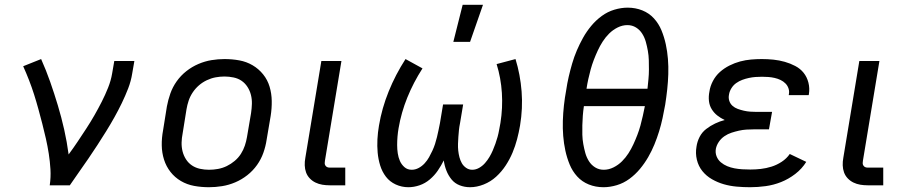

<svg xmlns="http://www.w3.org/2000/svg" viewBox="-20 -775 3790 803"><path d="M188 0Q193 -34 191 -67Q189 -100 184 -132Q179 -164 172 -195Q165 -226 157 -257Q149 -288 140.5 -319Q132 -350 122.5 -380Q113 -410 101.5 -439.5Q90 -469 77 -498L152 -528Q173 -481 190 -432.5Q207 -384 222 -334Q237 -284 248.5 -233Q260 -182 267 -129Q287 -156 305 -183Q323 -210 341 -237.5Q359 -265 375 -293Q391 -321 405.5 -349.5Q420 -378 432 -408Q444 -438 449 -468L458 -520H542L533 -468Q528 -436 516 -405Q504 -374 489.5 -344Q475 -314 458.5 -284.5Q442 -255 424 -226Q406 -197 387.5 -168.5Q369 -140 349.5 -111.5Q330 -83 310.5 -55.5Q291 -28 272 0Z M854 8Q822 8 792 2.5Q762 -3 736.5 -18Q711 -33 693 -56Q675 -79 666 -107.5Q657 -136 656.5 -167Q656 -198 662 -230L678 -330Q683 -357 692.5 -384Q702 -411 719 -435Q736 -459 759.5 -477.5Q783 -496 810 -507.5Q837 -519 864.5 -523.5Q892 -528 919 -528Q951 -528 981 -522.5Q1011 -517 1036.5 -502Q1062 -487 1080.5 -464Q1099 -441 1107.5 -412.5Q1116 -384 1116.5 -353Q1117 -322 1112 -290L1095 -190Q1091 -163 1081.5 -136Q1072 -109 1055 -85Q1038 -61 1014.5 -42.5Q991 -24 964 -12.5Q937 -1 909 3.5Q881 8 854 8ZM854 -65Q873 -65 892 -68.5Q911 -72 928.5 -80.5Q946 -89 961.5 -102Q977 -115 987.5 -131.5Q998 -148 1004 -166Q1010 -184 1013 -202L1030 -302Q1033 -322 1033.5 -341Q1034 -360 1029.5 -378Q1025 -396 1015 -411.5Q1005 -427 990.5 -437Q976 -447 957 -451Q938 -455 919 -455Q900 -455 881.5 -451.5Q863 -448 845 -439.5Q827 -431 812 -418Q797 -405 786 -388.5Q775 -372 769 -354Q763 -336 760 -318L744 -218Q740 -198 739.5 -179Q739 -160 743.5 -142Q748 -124 758 -108.5Q768 -93 783 -83Q798 -73 816.5 -69Q835 -65 854 -65Z M1359 0Q1343 0 1328 -2.5Q1313 -5 1299.5 -11.5Q1286 -18 1275.5 -29Q1265 -40 1260 -54Q1255 -68 1254.5 -83.5Q1254 -99 1257 -115L1324 -520H1408L1339 -103Q1338 -98 1338 -92.5Q1338 -87 1341 -82.5Q1344 -78 1348.5 -76Q1353 -74 1359 -74H1424V0Z M1688 8Q1660 8 1635 -3.5Q1610 -15 1594 -36Q1578 -57 1570 -83Q1562 -109 1559.5 -136.5Q1557 -164 1558.5 -192.5Q1560 -221 1565 -250Q1577 -322 1605.5 -392.5Q1634 -463 1676 -528L1747 -489Q1709 -430 1683.5 -367Q1658 -304 1647 -239Q1644 -222 1642.5 -204Q1641 -186 1641 -168.5Q1641 -151 1643.5 -134Q1646 -117 1652.5 -102Q1659 -87 1671.5 -76Q1684 -65 1702 -65Q1717 -65 1731 -72.5Q1745 -80 1756 -92Q1767 -104 1774.5 -117.5Q1782 -131 1788.5 -145Q1795 -159 1799.5 -173Q1804 -187 1807.5 -201.5Q1811 -216 1814 -230.5Q1817 -245 1820 -260L1833 -338H1917L1904 -260Q1901 -246 1899.5 -231.5Q1898 -217 1897 -202.5Q1896 -188 1895.5 -173.5Q1895 -159 1896.5 -145Q1898 -131 1901.5 -117.5Q1905 -104 1911.5 -92.5Q1918 -81 1929.5 -73Q1941 -65 1955 -65Q1970 -65 1984 -73Q1998 -81 2008.5 -93Q2019 -105 2027 -118.5Q2035 -132 2041 -146Q2047 -160 2052 -174Q2057 -188 2061 -202.5Q2065 -217 2067.5 -231.5Q2070 -246 2073 -261Q2083 -324 2079 -386.5Q2075 -449 2057 -507L2136 -528Q2156 -463 2161.5 -392.5Q2167 -322 2155 -250Q2150 -221 2142.5 -192.5Q2135 -164 2123.5 -136.5Q2112 -109 2095 -83Q2078 -57 2055 -36Q2032 -15 2003 -3.5Q1974 8 1946 8Q1923 8 1902.5 0Q1882 -8 1868.5 -24.5Q1855 -41 1847 -61.5Q1839 -82 1836 -104Q1825 -82 1811 -61.5Q1797 -41 1777.5 -24.5Q1758 -8 1734.5 0Q1711 8 1688 8ZM1876 -600 1915 -755H2000L1946 -600Z M2504 8Q2471 8 2442.5 -3.5Q2414 -15 2394 -37Q2374 -59 2362.5 -87Q2351 -115 2344.5 -145Q2338 -175 2335.5 -206.5Q2333 -238 2334 -270Q2335 -302 2338.5 -334Q2342 -366 2348 -398Q2352 -426 2358.5 -454Q2365 -482 2373 -509.5Q2381 -537 2392.5 -564Q2404 -591 2418.5 -617Q2433 -643 2452.5 -666.5Q2472 -690 2496.5 -708Q2521 -726 2549.5 -734.5Q2578 -743 2605 -743Q2638 -743 2666.5 -731.5Q2695 -720 2715 -698Q2735 -676 2746.5 -648Q2758 -620 2764.5 -590Q2771 -560 2773.5 -528.5Q2776 -497 2775 -465Q2774 -433 2770.5 -401Q2767 -369 2762 -337Q2757 -309 2751 -281Q2745 -253 2736.5 -225.5Q2728 -198 2717 -171Q2706 -144 2691 -118Q2676 -92 2656.5 -68.5Q2637 -45 2612.5 -27Q2588 -9 2559.5 -0.5Q2531 8 2504 8ZM2433 -404H2688Q2690 -424 2692 -444Q2694 -464 2694 -484Q2694 -504 2693.5 -523.5Q2693 -543 2689.5 -562.5Q2686 -582 2681 -600Q2676 -618 2666 -634Q2656 -650 2640 -660Q2624 -670 2604 -670Q2583 -670 2563 -660Q2543 -650 2527.5 -634.5Q2512 -619 2500.5 -601Q2489 -583 2480 -563.5Q2471 -544 2463.5 -524.5Q2456 -505 2450.5 -485Q2445 -465 2440.5 -444.5Q2436 -424 2433 -404ZM2505 -65Q2526 -65 2546 -75Q2566 -85 2581.5 -100.5Q2597 -116 2608.5 -134Q2620 -152 2629 -171.5Q2638 -191 2645.5 -210.5Q2653 -230 2658.5 -250Q2664 -270 2668.5 -290.5Q2673 -311 2677 -331H2422Q2419 -311 2417.5 -291Q2416 -271 2415.5 -251Q2415 -231 2415.5 -211.5Q2416 -192 2419.5 -172.5Q2423 -153 2428 -135Q2433 -117 2443 -101Q2453 -85 2469 -75Q2485 -65 2505 -65Z M3117 8Q3089 8 3061 5.5Q3033 3 3007 -4.5Q2981 -12 2957.5 -25.5Q2934 -39 2917.5 -59.5Q2901 -80 2894.5 -107Q2888 -134 2893 -162Q2896 -183 2906 -202.5Q2916 -222 2933.5 -235.5Q2951 -249 2971 -258.5Q2991 -268 3011 -273Q2994 -281 2980 -292Q2966 -303 2956.5 -318.5Q2947 -334 2945 -353Q2943 -372 2947 -392Q2950 -414 2961.5 -436Q2973 -458 2991 -474Q3009 -490 3031 -501Q3053 -512 3075.5 -518Q3098 -524 3121 -526Q3144 -528 3166 -528Q3191 -528 3215 -525.5Q3239 -523 3262 -516.5Q3285 -510 3306 -499Q3327 -488 3341 -470.5Q3355 -453 3361 -429.5Q3367 -406 3363 -381L3362 -377H3279V-379Q3282 -392 3278 -404.5Q3274 -417 3265 -426Q3256 -435 3244.5 -440.5Q3233 -446 3220 -449Q3207 -452 3193.5 -453Q3180 -454 3167 -454Q3153 -454 3139.5 -453Q3126 -452 3112 -449Q3098 -446 3084.5 -441Q3071 -436 3059 -427.5Q3047 -419 3039 -406Q3031 -393 3029 -380Q3026 -366 3030 -353.5Q3034 -341 3043.5 -332.5Q3053 -324 3065.5 -319.5Q3078 -315 3091 -312Q3104 -309 3117.5 -308Q3131 -307 3145 -307H3209L3196 -234H3132Q3117 -234 3101.5 -233Q3086 -232 3070.5 -228.5Q3055 -225 3039.5 -220Q3024 -215 3010 -205.5Q2996 -196 2986.5 -182Q2977 -168 2974 -153Q2971 -136 2977 -121Q2983 -106 2995 -96Q3007 -86 3021.5 -80Q3036 -74 3052 -71Q3068 -68 3084.5 -67Q3101 -66 3118 -66Q3140 -66 3162 -68.5Q3184 -71 3206.5 -78Q3229 -85 3249.5 -98.5Q3270 -112 3283 -131L3352 -98Q3334 -69 3306 -47.5Q3278 -26 3246.5 -13.5Q3215 -1 3182 3.5Q3149 8 3117 8Z M3609 0Q3593 0 3578 -2.5Q3563 -5 3549.5 -11.5Q3536 -18 3525.5 -29Q3515 -40 3510 -54Q3505 -68 3504.5 -83.5Q3504 -99 3507 -115L3574 -520H3658L3589 -103Q3588 -98 3588 -92.5Q3588 -87 3591 -82.5Q3594 -78 3598.5 -76Q3603 -74 3609 -74H3674V0Z"/></svg>

Font: Iosevka Aile
Style: Italic
Weight: 400
Italic angle: -9°
Designer: Belleve Invis
Foundry: Belleve Invis
Version: Version 28.0.1; ttfautohint (v1.8.4)